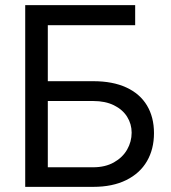

<svg xmlns="http://www.w3.org/2000/svg" viewBox="-20 -727 667 747"><path d="M78.1 -707H505.9V-628.9H166V-411.1H342.8Q418.5 -411.1 471.4 -386.7Q524.4 -362.3 551.8 -316.7Q579.1 -271 579.1 -209Q579.1 -147 551.8 -99.9Q524.4 -52.7 471.2 -26.4Q418 0 342.8 0H78.1ZM492.2 -210.9Q492.2 -244.6 474.6 -272.7Q457 -300.8 423.3 -317.4Q389.6 -334 342.8 -334H166V-76.2H342.8Q389.2 -76.2 423.1 -95.2Q457 -114.3 474.6 -145Q492.2 -175.8 492.2 -210.9Z"/></svg>

Font: Pretendard
Style: Regular
Weight: 400
Designer: Base glyphs from Inter by Rasmus Andersson; Hangeul glyphs from Noto Sans CJK(Source Han Sans) by Jang Soo-young and Kan
Foundry: Kil Hyung-jin
Version: Version 1.309